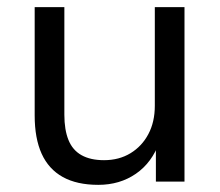

<svg xmlns="http://www.w3.org/2000/svg" viewBox="-20 -508 615 537"><path d="M255 9Q195 9 155.5 -13Q116 -35 96.5 -78Q77 -121 77 -185V-488H160V-187Q160 -145 171.5 -116.5Q183 -88 208 -74Q233 -60 271 -60Q313 -60 345 -79.5Q377 -99 395 -133Q413 -167 413 -212V-488H496V0H416V-111H426Q405 -53 360 -22Q315 9 255 9Z"/></svg>

Font: Nunito Sans 11pt
Style: Regular
Weight: 400
Version: Version 3.101;gftools[0.9.27]